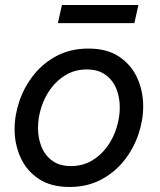

<svg xmlns="http://www.w3.org/2000/svg" viewBox="-20 -733 637 763"><path d="M256 10Q182 10 133.5 -22.5Q85 -55 61.5 -107.5Q38 -160 38 -220Q38 -276 57.5 -332.5Q77 -389 114.5 -436Q152 -483 206.5 -511.5Q261 -540 331 -540Q406 -540 454 -507.5Q502 -475 525.5 -423Q549 -371 549 -310Q549 -254 529.5 -197.5Q510 -141 472.5 -94Q435 -47 380.5 -18.5Q326 10 256 10ZM262 -73Q308 -73 344 -94Q380 -115 405 -149Q430 -183 443 -224.5Q456 -266 456 -306Q456 -347 442 -381Q428 -415 399 -436Q370 -457 325 -457Q279 -457 243 -436Q207 -415 182 -381Q157 -347 144 -306Q131 -265 131 -224Q131 -184 145 -149.5Q159 -115 188 -94Q217 -73 262 -73ZM514 -641H210L226 -713H530Z"/></svg>

Font: Be Vietnam Pro Variable Thin
Style: Italic
Weight: 100
Italic angle: -12°
Designer: Lam Bao, Tony Le, Vietanh Nguyen
Foundry: Yellow Type Foundry
Version: Version 1.002